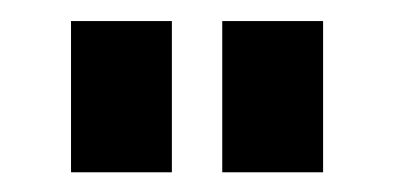

<svg xmlns="http://www.w3.org/2000/svg" viewBox="-20 -704 382 186"><path d="M48.8 -683.6H146.5V-537.1H48.8ZM195.3 -683.6H293V-537.1H195.3Z"/></svg>

Font: BabelStone Moon Runes
Style: Regular
Weight: 400
Designer: Andrew West
Foundry: BabelStone
Version: Version 7.001 March 14, 2022